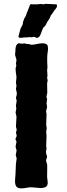

<svg xmlns="http://www.w3.org/2000/svg" viewBox="-20 -1003 359 1023"><path d="M62 -732.9Q62 -765.1 77.1 -771Q77.1 -773.9 87.9 -771.5Q98.6 -769 104.5 -771Q109.9 -772.9 114.7 -771Q120.1 -769 122.1 -768.6Q124 -768.1 128.4 -768.6Q132.8 -769 137.7 -767.1Q142.6 -765.1 149.4 -764.6Q156.2 -764.2 174.8 -768.1Q192.9 -772 200.2 -772Q226.1 -773.9 232.9 -762.2Q238.3 -748.5 233.9 -724.1Q229.5 -699.7 232.9 -644L231 -628.9L231.9 -617.7Q232.9 -606 232.9 -600.1L231 -586.9Q231 -585 232.9 -580.1Q234.9 -575.2 232.9 -568.4Q231 -561 231 -559.1L231.9 -507.8L228 -490.2Q226.1 -486.3 231 -476.1L228 -452.1L231 -433.1L226.1 -413.1Q224.6 -409.2 226.6 -403.3Q228 -397.9 228 -395L226.1 -336.9L229 -320.3L226.1 -300.8L228 -278.8L226.1 -227.1L228 -210Q224.1 -197.8 225.1 -190.4Q226.1 -183.6 231 -168.9Q231 -165 228 -157.7Q225.1 -150.4 225.6 -146.5Q226.1 -142.6 228 -136.7Q230 -130.9 231 -127.9Q231.9 -125 231.4 -94.2Q231 -63.5 231 -60.5Q231 -57.6 233.9 -35.2Q236.8 -12.2 220.2 -4.9Q205.1 -1 197.3 -1L149.9 -4.9Q141.1 -6.3 124 -2.9Q107.4 1 89.8 0.5Q72.3 0 65.4 -11.7Q58.6 -23.4 60.5 -47.9Q63 -73.2 63.5 -97.2Q64 -121.1 64.9 -129.9L68.8 -159.2L64 -175.8Q64 -180.7 66.4 -190.4Q68.8 -200.2 67.9 -204.1Q66.9 -208 64.9 -213.4Q63 -218.8 63 -222.2L67.9 -247.1Q67.9 -250 64.9 -254.9Q60.5 -262.2 64.5 -268.6Q68.8 -274.9 68.8 -280.8L64.9 -297.9Q68.8 -305.7 68.8 -314L64.9 -328.1L67.9 -380.9L63 -403.8L66.9 -423.8L64.9 -439.9L68.8 -465.8L64.9 -482.9Q69.8 -497.6 69.8 -503.4Q69.8 -509.3 64.9 -528.8L67.9 -546.9L64.9 -562L67.9 -592.8Q63 -622.1 63 -638.2L66.9 -652.8L64.9 -666L67.9 -681.2Q67.9 -687 63.5 -699.2Q59.1 -711.4 60.5 -717.8Q62 -724.1 62 -732.9ZM236.8 -981.9 277.8 -980H280.8Q282.7 -980 283.7 -971.7Q284.7 -963.4 270 -948.2Q267.1 -944.3 264.6 -939.5Q261.7 -934.6 255.9 -927.2Q250 -920.9 248.5 -915Q247.1 -909.2 242.7 -902.3L235.4 -891.6Q232.9 -887.7 230.5 -883.8Q228 -879.9 225.1 -872.6Q221.7 -865.2 215.8 -860.4Q210 -855.5 209 -853Q208 -851.6 205.1 -842.8Q202.1 -834 200.7 -831.5Q199.2 -829.1 197.3 -822.3Q190.9 -803.2 176.8 -800.8L163.1 -806.2Q160.2 -807.1 153.3 -805.2Q146.5 -803.2 143.1 -804.7Q139.6 -806.2 131.8 -804.7Q124 -803.2 118.2 -803.7Q112.3 -804.2 96.2 -801.8Q80.1 -799.3 78.1 -808.1L87.9 -844.2Q87.9 -850.1 94.7 -860.4Q101.6 -871.1 102.1 -878.9Q102.1 -886.7 104 -889.6Q106 -892.6 107.9 -899.9Q109.9 -907.2 112.8 -910.2Q116.2 -913.1 120.1 -925.8Q124 -938.5 126.5 -941.9Q128.9 -946.3 129.9 -951.2Q130.9 -956.1 132.8 -958Q133.8 -960 136.2 -967.3Q138.2 -974.6 141.1 -978Q142.1 -981.9 149.9 -980.5Q158.2 -979 162.1 -980Q166 -981 170.4 -980Q174.8 -979 182.6 -980.5Q190.4 -981.9 196.8 -981.9L212.9 -980Q213.9 -980 217.8 -981.4Q221.7 -982.9 226.6 -982.4Q231.4 -981.9 236.8 -981.9Z"/></svg>

Font: AntiqueNobleBold
Style: Bold
Weight: 700
Version: Version 001.000